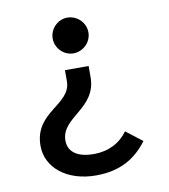

<svg xmlns="http://www.w3.org/2000/svg" viewBox="-78 -632 719 815"><g transform="rotate(-10 281.5 -224.5)"><path d="M266 -565C225 -565 190 -530 190 -488C190 -446 225 -411 266 -411C309 -411 344 -446 344 -488C344 -530 309 -565 266 -565ZM320 -347H218V-300C218 -197 60 -196 60 -48C60 44 144 116 271 116C376 116 443 75 494 7L424 -47C391 -1 340 25 277 25C215 25 168 2 168 -52C168 -153 320 -163 320 -299Z"/></g></svg>

Font: Inconsolata SemiExpanded
Style: Bold
Weight: 700
Width: 6
Monospace: yes
Designer: Raph Levien, Cyreal, Brenton Simpson
Foundry: Raph Levien, Cyreal, Google
Version: Version 3.100